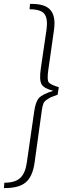

<svg xmlns="http://www.w3.org/2000/svg" viewBox="-40 -788 362 973"><path d="M110 -741 112 -768Q186 -770 214.5 -738.5Q243 -707 234 -639L204 -428Q198 -382 207 -370.5Q216 -359 258 -346L252 -308Q226 -299 218.5 -295.5Q211 -292 197.5 -283Q184 -274 179.5 -262Q175 -250 172 -229L135 38Q125 107 90 136.5Q55 166 -20 165L-18 138Q38 138 63.5 113Q89 88 96 35L133 -221Q140 -273 158 -292Q176 -311 230 -328Q184 -339 171 -360.5Q158 -382 167 -442L196 -640Q203 -694 185 -717.5Q167 -741 110 -741Z"/></svg>

Font: Exo 2.0 Extra Light
Style: Italic
Weight: 250
Italic angle: -8°
Designer: Natanael Gama
Version: Version 1.001;PS 001.001;hotconv 1.0.70;makeotf.lib2.5.58329